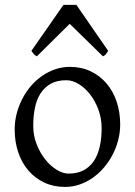

<svg xmlns="http://www.w3.org/2000/svg" viewBox="-20 -738 543 773"><path d="M389.2 -222.2Q389.2 -260.7 376.5 -295.7Q363.8 -330.6 343.3 -357.2Q322.8 -383.8 297.4 -399.4Q272 -415 247.1 -415Q210 -415 184.6 -400.9Q159.2 -386.7 143.3 -362.1Q127.4 -337.4 120.6 -303.7Q113.8 -270 113.8 -231Q113.8 -192.4 127.4 -157.5Q141.1 -122.6 162.1 -96.2Q183.1 -69.8 208.3 -54.4Q233.4 -39.1 255.9 -39.1Q290.5 -39.1 315.7 -52Q340.8 -64.9 357.2 -88.9Q373.5 -112.8 381.3 -146.5Q389.2 -180.2 389.2 -222.2ZM463.9 -236.8Q463.9 -204.6 455.6 -173.1Q447.3 -141.6 432.6 -113.8Q418 -85.9 397.5 -62.3Q377 -38.6 352.3 -21.5Q327.6 -4.4 299.8 5.1Q272 14.6 242.2 14.6Q195.8 14.6 158.4 -2.9Q121.1 -20.5 94.5 -51.3Q67.9 -82 53.5 -124.5Q39.1 -167 39.1 -216.8Q39.1 -249 47.1 -280.3Q55.2 -311.5 69.6 -339.6Q84 -367.7 104.2 -391.4Q124.5 -415 149.2 -432.1Q173.8 -449.2 202.1 -459Q230.5 -468.8 261.2 -468.8Q307.1 -468.8 344.5 -451.2Q381.8 -433.6 408.4 -402.6Q435.1 -371.6 449.5 -329.1Q463.9 -286.6 463.9 -236.8ZM415.5 -533.2Q409.7 -523.9 406.2 -519.5Q402.8 -515.1 394.5 -511.2L260.7 -642.1L128.4 -511.2Q124.5 -513.2 121.8 -515.1Q119.1 -517.1 116.9 -519.5Q114.7 -522 112.3 -525.4Q109.9 -528.8 106.4 -533.2L235.4 -718.3H287.6L415.5 -533.2Z"/></svg>

Font: Gentium
Style: Regular
Weight: 400
Designer: J. Victor Gaultney
Version: Version 1.03; 2011; OFL 1.1 release